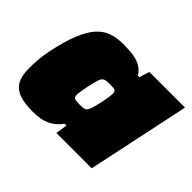

<svg xmlns="http://www.w3.org/2000/svg" viewBox="-116 -703 899 899"><g transform="rotate(45 333.5 -254.0)"><path d="M176 8Q124 8 89 -3.5Q54 -15 37 -44Q20 -73 20 -124Q20 -150 22.5 -182.5Q25 -215 33 -252Q50 -332 71 -383.5Q92 -435 118 -464Q144 -493 177 -504.5Q210 -516 251 -516Q279 -516 307.5 -513.5Q336 -511 361.5 -499.5Q387 -488 405 -460H415L431 -510H667L559 0H325L334 -58H322Q301 -30 277 -15.5Q253 -1 227.5 3.5Q202 8 176 8ZM308 -171Q325 -171 334 -172.5Q343 -174 348 -179.5Q353 -185 357 -195Q360 -203 363.5 -215Q367 -227 370 -241.5Q373 -256 376 -270Q379 -284 380.5 -296Q382 -308 382 -315Q382 -332 374.5 -335.5Q367 -339 343 -339Q325 -339 314.5 -337Q304 -335 297.5 -327.5Q291 -320 286.5 -302.5Q282 -285 275 -255Q271 -233 268.5 -218.5Q266 -204 266 -193Q266 -183 270.5 -178Q275 -173 284 -172Q293 -171 308 -171Z"/></g></svg>

Font: Saira Expanded Black
Style: Italic
Weight: 900
Width: 7
Italic angle: -12°
Designer: Hector Gatti with collaboration of the Omnibus-Type team
Foundry: Omnibus-Type
Version: Version 1.101